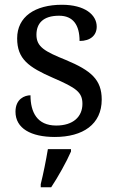

<svg xmlns="http://www.w3.org/2000/svg" viewBox="-20 -565 491 806"><path d="M210 10C328 10 407 -43 407 -147C407 -231 362 -269 257 -313C168 -349 133 -368 133 -419C133 -466 160 -499 228 -499C287 -499 314 -460 314 -393C360 -393 386 -417 386 -453C386 -503 336 -545 240 -545C127 -545 52 -495 52 -404C52 -317 100 -283 203 -238C300 -196 326 -178 326 -129C326 -75 287 -38 216 -38C135 -38 108 -95 108 -165C84 -165 45 -150 45 -96C45 -26 110 10 210 10ZM151 208V221H195C223 179 260 113 278 71V61H181C173 109 162 164 151 208Z"/></svg>

Font: Noto Serif Balinese
Style: Regular
Weight: 400
Designer: Monotype Design Team
Foundry: Monotype Imaging Inc.
Version: Version 2.005